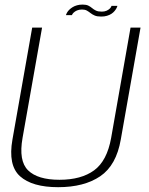

<svg xmlns="http://www.w3.org/2000/svg" viewBox="-20 -792 632 817"><path d="M227.5 4.5Q338 4.5 406.5 -42Q475 -88.5 494 -198.5L578 -674.5H535.5L453 -205.5Q435.5 -107.5 380.5 -67.2Q325.5 -27 233 -27Q140.5 -27 99.5 -67.2Q58.5 -107.5 76 -205.5L159 -674.5H117L33 -198.5Q13.5 -88.5 65.2 -42Q117 4.5 227.5 4.5ZM410.5 -721.5Q424.5 -721.5 435.2 -724.8Q446 -728 454 -733.2Q462 -738.5 467.2 -744.8Q472.5 -751 475.5 -756.8Q478.5 -762.5 479.5 -767H454.5Q453.5 -762 448 -756.2Q442.5 -750.5 433.8 -746.5Q425 -742.5 413 -742.5Q397.5 -742.5 388.2 -747Q379 -751.5 372 -757.5Q365 -763.5 356 -768Q347 -772.5 331.5 -772.5Q318.5 -772.5 307.8 -769.5Q297 -766.5 289 -761.5Q281 -756.5 275 -750.8Q269 -745 265.5 -738.8Q262 -732.5 260.5 -727.5H286Q287.5 -732.5 293 -738Q298.5 -743.5 307.5 -747.5Q316.5 -751.5 329 -751.5Q341.5 -751.5 349.5 -747Q357.5 -742.5 365 -736.5Q372.5 -730.5 382.8 -726Q393 -721.5 410.5 -721.5Z"/></svg>

Font: Anybody UltraCondensed Thin ExtraLight
Style: Italic
Weight: 250
Italic angle: -10°
Version: Version 1.111